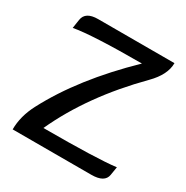

<svg xmlns="http://www.w3.org/2000/svg" viewBox="-152 -777 875 904"><g transform="rotate(30 285.5 -325.5)"><path d="M464.4 0H37.1Q37.1 -71.8 75.2 -144.5Q186.5 -357.4 409.2 -572.8Q138.2 -572.8 43 -555.2L50.3 -603Q57.6 -650.9 126 -650.9H541Q541 -587.9 477.5 -523.9Q264.6 -308.6 159.2 -78.1Q453.1 -78.1 551.3 -90.8L543.9 -45.4Q536.6 0 464.4 0Z"/></g></svg>

Font: Bainsley
Style: Regular
Weight: 400
Designer: Paul James MIller
Foundry: High-Logic / Made with FontCreator
Version: Version 1.411;March 28, 2021;FontCreator 13.0.0.2683 64-bit